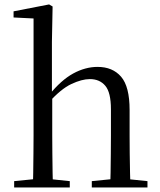

<svg xmlns="http://www.w3.org/2000/svg" viewBox="-20 -825 703 845"><path d="M42.3 0V-27.8L151.1 -38.6H183.7L287.1 -27.8V0ZM124.7 0Q125.7 -24.4 126.2 -65.3Q126.7 -106.3 127.2 -150.7Q127.7 -195.1 127.7 -228.5V-743.7L39.7 -748.1V-775.1L196.1 -805.5L211.5 -796.5L208.5 -641V-411.6L209.9 -399.2V-228.5Q209.9 -195.1 210.4 -150.7Q210.9 -106.3 211.5 -65.3Q212.1 -24.4 213.1 0ZM384 0V-27.8L491.5 -38.6H523.7L629 -27.8V0ZM465 0Q466.2 -24.4 466.7 -64.8Q467.2 -105.3 467.7 -149.7Q468.2 -194.1 468.2 -228.5V-344.3Q468.2 -418.1 443.4 -447.5Q418.7 -476.9 375.4 -476.9Q340.3 -476.9 294 -455.2Q247.8 -433.5 193.4 -372.6L174.4 -407H196.2Q248.8 -472.4 302.1 -501.5Q355.4 -530.6 409.5 -530.6Q475.6 -530.6 513 -487.3Q550.4 -443.9 550.4 -341.1V-228.5Q550.4 -194.1 550.9 -149.7Q551.4 -105.3 552.3 -64.8Q553.2 -24.4 554.2 0Z"/></svg>

Font: Noto Serif KR ExtraLight
Style: Regular
Weight: 200
Designer: Ryoko NISHIZUKA 西塚涼子 (kana & ideographs); Frank Grießhammer (Latin, Greek & Cyrillic); Wenlong ZHANG 张文龙 (bopomofo); San
Foundry: Adobe
Version: Version 2.002-H1;hotconv 1.1.0;makeotfexe 2.6.0